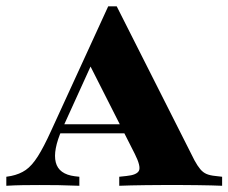

<svg xmlns="http://www.w3.org/2000/svg" viewBox="-34 -597 734 617"><path d="M165.3 -181.5Q135.5 -113.7 145.2 -75.4Q154.8 -37.1 206.5 -30.6L221 -29V0Q183.1 -1.6 153.2 -2Q123.4 -2.4 93.5 -2.4Q64.5 -2.4 39.1 -2Q13.7 -1.6 -13.7 0V-29L1.6 -31.5Q29 -37.1 48.8 -50.8Q68.5 -64.5 87.5 -94.4Q106.5 -124.2 130.6 -177.4L313.7 -576.6H341.1L591.1 -81.5Q600.8 -63.7 609.7 -53.2Q618.5 -42.7 629.8 -37.9Q641.1 -33.1 658.1 -31.5L679.8 -29V0Q665.3 -0.8 644.4 -1.2Q623.4 -1.6 599.6 -2Q575.8 -2.4 553.2 -2.4H542.7H533.9Q510.5 -2.4 484.7 -2.4Q458.9 -2.4 433.9 -2Q408.9 -1.6 387.1 -1.2Q365.3 -0.8 349.2 0V-29L372.6 -31.5Q405.6 -34.7 412.5 -48.4Q419.4 -62.1 399.2 -102.4L246.8 -403.2L269.4 -410.5ZM143.5 -168.5 157.3 -197.6H400.8L415.3 -168.5Z"/></svg>

Font: Playfair 5pt SemiExpanded Light Black
Style: Regular
Weight: 900
Version: Version 2.203